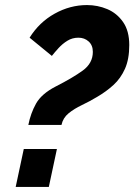

<svg xmlns="http://www.w3.org/2000/svg" viewBox="-20 -739 531 759"><path d="M92 -245Q101 -291 122.5 -329.5Q144 -368 200 -397Q267 -431 307 -460Q347 -489 347 -534Q347 -560 330.5 -575Q314 -590 290 -590Q266 -590 246.5 -578Q227 -566 211.5 -549Q196 -532 185 -518L97 -590Q135 -651 196 -685Q257 -719 324 -719Q366 -719 404 -703Q442 -687 466.5 -652Q491 -617 491 -561Q491 -505 474 -467Q457 -429 428.5 -403Q400 -377 364 -356Q334 -338 303.5 -323.5Q273 -309 251 -291Q229 -273 223 -245ZM42 0 74 -150H205L173 0Z"/></svg>

Font: Raleway ExtraBold
Style: Italic
Weight: 800
Italic angle: -12°
Designer: Matt McInerney, Pablo Impallari, Rodrigo Fuenzalida
Foundry: Matt McInerney, Pablo Impallari, Rodrigo Fuenzalida
Version: Version 4.026